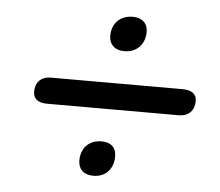

<svg xmlns="http://www.w3.org/2000/svg" viewBox="-42 -639 685 598"><g transform="rotate(5 300.0 -340.0)"><path d="M107 -299H519C550 -299 568 -318 568 -348C568 -369 553 -381 524 -381H113C82 -381 64 -363 64 -333C64 -311 79 -299 107 -299ZM270 -88C310 -88 333 -116 333 -154C333 -181 317 -197 287 -197C247 -197 223 -170 223 -132C223 -105 240 -88 270 -88ZM332 -483C373 -483 397 -511 397 -549C397 -576 379 -592 350 -592C309 -592 285 -564 285 -527C285 -500 303 -483 332 -483Z"/></g></svg>

Font: SN Pro Semibold
Style: Italic
Weight: 600
Italic angle: -9°
Designer: Tobias Whetton
Foundry: Supernotes
Version: Version 1.001;Glyphs 3.2 (3249)